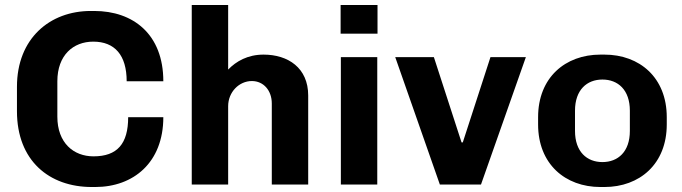

<svg xmlns="http://www.w3.org/2000/svg" viewBox="-20 -740 2737 770"><path d="M210 -272V-414C210 -519 274 -573 354 -573C440 -573 488 -519 488 -414H635C635 -603 514 -696 358 -696H344C180 -696 48 -586 48 -392V-294C48 -95 178 10 348 10H362C515 10 635 -88 635 -270H494C494 -163 450 -113 355 -113C275 -113 210 -167 210 -272Z M895 -720H749V0H895V-314C895 -371 939 -415 990 -415C1037 -415 1070 -377 1070 -325V0H1216V-357C1216 -468 1135 -521 1037 -521C973 -521 927 -494 895 -461Z M1346 -720V-605H1494V-720ZM1347 0H1493V-511H1347Z M1909 0 2089 -511H1947L1836 -169H1831L1720 -511H1565L1744 0Z M2654 -241V-270C2654 -429 2545 -521 2404 -521H2388C2247 -521 2138 -429 2138 -270V-241C2138 -82 2247 10 2388 10H2404C2545 10 2654 -82 2654 -241ZM2506 -296V-215C2506 -131 2458 -90 2396 -90C2334 -90 2286 -131 2286 -215V-296C2286 -380 2334 -421 2396 -421C2458 -421 2506 -380 2506 -296Z"/></svg>

Font: Chivo
Style: Bold
Weight: 700
Designer: Hector Gatti
Foundry: Omnibus-Type
Version: Version 1.003;PS 001.003;hotconv 1.0.70;makeotf.lib2.5.58329